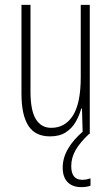

<svg xmlns="http://www.w3.org/2000/svg" viewBox="-20 -600 458 787"><path d="M348 -580V-51H319L316 -155H313Q305 -126 290 -100Q275 -74 249.5 -57.5Q224 -41 185 -41Q124 -41 96 -85Q68 -129 68 -216V-580H105V-225Q105 -147 127 -111.5Q149 -76 190 -76Q247 -76 279 -126.5Q311 -177 311 -284V-580ZM272 81Q272 137 317 137Q327 137 336.5 135Q346 133 351 131V161Q344 164 334 165.5Q324 167 313 167Q277 167 257 146.5Q237 126 237 87Q237 47 259 9.5Q281 -28 320 -61L345 -51Q307 -15 289.5 16Q272 47 272 81Z"/></svg>

Font: Noto Sans Tamil UI ExtraCondensed ExtraLight
Style: Regular
Weight: 200
Width: 2
Designer: Jelle Bosma - Monotype Design Team
Foundry: Monotype Imaging Inc.
Version: Version 2.004; ttfautohint (v1.8.4.7-5d5b)